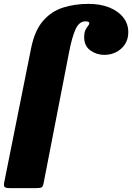

<svg xmlns="http://www.w3.org/2000/svg" viewBox="-37 -820 681 990"><path d="M-14.5 116.5 123.5 -572Q142 -663 184.8 -712.2Q227.5 -761.5 287.8 -780.8Q348 -800 419.5 -800Q479.5 -800 525.8 -781.8Q572 -763.5 598.2 -730.5Q624.5 -697.5 624.5 -654Q624.5 -617.5 607 -591.2Q589.5 -565 561.5 -551Q533.5 -537 501.5 -537Q461 -537 428.8 -560.2Q396.5 -583.5 397 -630Q397.5 -653 404 -666Q410.5 -679 417 -686.5Q423.5 -694 423.5 -700Q423.5 -710 404.5 -710Q370.5 -710 352 -668Q333.5 -626 319 -550L188.5 121Q185 140.5 178.8 145.2Q172.5 150 149.5 150H16Q-9.5 150 -14.2 143Q-19 136 -14.5 116.5Z"/></svg>

Font: Besley* Narrow Fatface
Style: Italic
Weight: 900
Width: 4
Italic angle: -13°
Designer: Owen Earl
Foundry: indestructible type*
Version: Version 3.000; ttfautohint (v1.8.3)